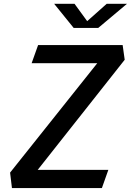

<svg xmlns="http://www.w3.org/2000/svg" viewBox="-20 -960 668 980"><path d="M41 0H500L533 -93H172.5L616.5 -655L606 -730H174.5L141.5 -637.5H476.5L31.5 -79ZM256.5 -940.5H360.5L425 -852L524.5 -940.5H628L481.5 -817.5H356Z"/></svg>

Font: Monaspace Krypton Medium
Style: Italic
Weight: 500
Italic angle: -11°
Designer: Riley Cran & the Lettermatic Team
Foundry: Lettermatic
Version: Version 1.101 (Monaspace Krypton)